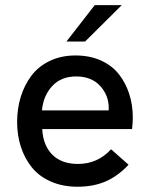

<svg xmlns="http://www.w3.org/2000/svg" viewBox="-20 -717 582 746"><path d="M281.5 8.5Q223 8.5 177.2 -11.8Q131.5 -32 103.5 -67Q75.5 -102 61 -146.8Q46.5 -191.5 46.5 -243Q46.5 -294.5 60.5 -340.2Q74.5 -386 101.8 -422.5Q129 -459 173.2 -480.2Q217.5 -501.5 273.5 -501.5Q329 -501.5 372.5 -481.8Q416 -462 442.2 -428.2Q468.5 -394.5 482.2 -351.8Q496 -309 496 -260.5Q496 -239 493 -215.5H144Q147.5 -151.5 183.5 -115.8Q219.5 -80 282.5 -80Q359.5 -80 411.5 -137L479.5 -77Q438.5 -33 390.8 -12.2Q343 8.5 281.5 8.5ZM143 -288H402L402.5 -297Q402.5 -347 368.8 -383.5Q335 -420 276 -420Q217 -420 182.5 -382.2Q148 -344.5 143 -288ZM238 -555.5 348 -697H453L310.5 -555.5Z"/></svg>

Font: HK Grotesk Medium
Style: Regular
Weight: 500
Designer: Alfredo Marco Pradil
Foundry: Hanken Design Co.
Version: Version 3.001;FEAKit 1.0